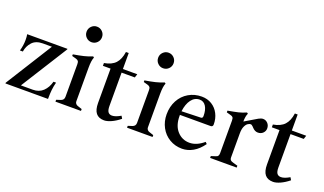

<svg xmlns="http://www.w3.org/2000/svg" viewBox="-69 -1116 2628 1555"><g transform="rotate(20 1244.5 -339.0)"><path d="M17 -6 269 -408H191Q131 -408 99.5 -373.5Q68 -339 61 -291H36Q50 -339 50 -387Q50 -415 46 -435H393V-430L140 -28H242Q296 -28 330 -60.5Q364 -93 378 -146H400Q391 -111 387.5 -79Q384 -47 384 -8V0H17Z M448 -16 485 -28Q511 -37 511 -64V-345Q511 -364 505 -372Q499 -380 485 -384L449 -394V-408Q503 -417 538.5 -425.5Q574 -434 610 -449L619 -442Q606 -413 606 -349V-60Q606 -48 613.5 -39.5Q621 -31 632 -28L668 -16V0H448ZM491 -619Q491 -647 510.5 -666.5Q530 -686 557 -686Q585 -686 604.5 -666.5Q624 -647 624 -619Q624 -591 604.5 -571.5Q585 -552 557 -552Q530 -552 510.5 -571.5Q491 -591 491 -619Z M776 -108V-404H710V-428Q774 -439 806 -473.5Q838 -508 847 -573H871V-435H995L985 -404H871V-117Q871 -80 882.5 -65Q894 -50 916 -50Q946 -50 990 -76L1003 -54Q966 -24 930.5 -8Q895 8 869 8Q822 8 799 -20.5Q776 -49 776 -108Z M1065 -16 1102 -28Q1128 -37 1128 -64V-345Q1128 -364 1122 -372Q1116 -380 1102 -384L1066 -394V-408Q1120 -417 1155.5 -425.5Q1191 -434 1227 -449L1236 -442Q1223 -413 1223 -349V-60Q1223 -48 1230.5 -39.5Q1238 -31 1249 -28L1285 -16V0H1065ZM1108 -619Q1108 -647 1127.5 -666.5Q1147 -686 1174 -686Q1202 -686 1221.5 -666.5Q1241 -647 1241 -619Q1241 -591 1221.5 -571.5Q1202 -552 1174 -552Q1147 -552 1127.5 -571.5Q1108 -591 1108 -619Z M1717 -96Q1680 -44 1634.5 -18Q1589 8 1540 8Q1480 8 1431.5 -21Q1383 -50 1356 -100.5Q1329 -151 1329 -212Q1329 -279 1357.5 -332Q1386 -385 1436.5 -414.5Q1487 -444 1549 -444Q1598 -444 1636 -420.5Q1674 -397 1695 -356Q1716 -315 1716 -265Q1716 -244 1696 -244H1432V-235Q1432 -152 1474.5 -105Q1517 -58 1581 -58Q1642 -58 1703 -110ZM1434 -276 1599 -281Q1615 -281 1615 -301Q1615 -353 1595.5 -384Q1576 -415 1541 -415Q1498 -415 1470 -377.5Q1442 -340 1434 -276Z M2134 -382Q2134 -359 2117 -342Q2100 -325 2073 -325Q2047 -325 2025 -349Q2023 -351 2017.5 -357Q2012 -363 2006.5 -366Q2001 -369 1996 -369Q1986 -369 1972.5 -360Q1959 -351 1949 -328.5Q1939 -306 1939 -269V-60Q1939 -47 1946 -39.5Q1953 -32 1969 -28L2010 -16V0H1781V-16L1818 -28Q1833 -32 1838.5 -40.5Q1844 -49 1844 -64V-344Q1844 -364 1838 -372Q1832 -380 1818 -383L1782 -393V-408Q1840 -418 1871 -425.5Q1902 -433 1936 -448L1946 -441Q1933 -415 1933 -369L2039 -432Q2060 -444 2077 -444Q2100 -444 2117 -426.5Q2134 -409 2134 -382Z M2232 -108V-404H2166V-428Q2230 -439 2262 -473.5Q2294 -508 2303 -573H2327V-435H2451L2441 -404H2327V-117Q2327 -80 2338.5 -65Q2350 -50 2372 -50Q2402 -50 2446 -76L2459 -54Q2422 -24 2386.5 -8Q2351 8 2325 8Q2278 8 2255 -20.5Q2232 -49 2232 -108Z"/></g></svg>

Font: Ibarra Real Nova SemiBold
Style: Regular
Weight: 600
Designer: Jose Maria Ribagorda & Octavio Pardo
Foundry: Jose Maria Ribagorda
Version: Version 1.014